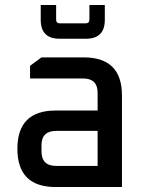

<svg xmlns="http://www.w3.org/2000/svg" viewBox="-20 -753 584 773"><path d="M204 0Q50 0 50 -154Q50 -308 204 -308H373V-379Q373 -437 315 -437H101V-488L147 -522H317Q471 -522 471 -369V0ZM147 -144Q147 -85 206 -85H373V-226H206Q147 -226 147 -168ZM144 -673V-733H206V-674Q206 -659 221 -659H325Q340 -659 340 -674V-733H402V-673Q402 -597 326 -597H220Q144 -597 144 -673Z"/></svg>

Font: Oxanium Medium
Style: Regular
Weight: 500
Designer: Severin Meyer
Version: Version 1.001